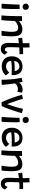

<svg xmlns="http://www.w3.org/2000/svg" viewBox="2047 -2803 778 4912"><g transform="rotate(90 2436.0 -347.0)"><path d="M196.5 0Q188.5 0.5 170.8 1.8Q153 3 133.5 3Q118 3 102.8 2Q87.5 1 73.5 -1Q75.5 -14 78.5 -54.5Q81.5 -95 84.8 -150.5Q88 -206 90.8 -265.2Q93.5 -324.5 95 -375.8Q96.5 -427 96.5 -458Q103.5 -458.5 118.2 -459.2Q133 -460 150 -460.8Q167 -461.5 182.5 -462Q198 -462.5 206.5 -462.5Q208.5 -448 209.8 -418Q211 -388 211 -351Q211 -304.5 210 -250.8Q209 -197 207 -146Q205 -95 202.2 -55.8Q199.5 -16.5 196.5 0ZM157.5 -536Q119.5 -536 96 -558.5Q72.5 -581 72.5 -616Q72.5 -641 84 -658.8Q95.5 -676.5 114.2 -685.8Q133 -695 154 -695Q188.5 -695 210 -671.5Q231.5 -648 231.5 -612.5Q231.5 -581 211 -558.5Q190.5 -536 157.5 -536Z M494.5 6.5Q483 6.5 466.8 6.5Q450.5 6.5 434 6.5Q419.5 6 400.8 5Q382 4 374 3Q378.5 -38.5 382.2 -89Q386 -139.5 388.2 -202.2Q390.5 -265 391.8 -343Q393 -421 393 -517.5Q407.5 -519.5 427.2 -521Q447 -522.5 467.5 -522.5Q481.5 -522.5 494.8 -521.8Q508 -521 518 -519.5Q518.5 -514.5 518.5 -500Q518.5 -485.5 518.5 -468.5Q518.5 -451.5 518 -438.5Q535 -458 567.2 -479.5Q599.5 -501 640.8 -515.5Q682 -530 724 -530Q800 -530 840 -499.8Q880 -469.5 894.5 -409.5Q909 -349.5 909 -261Q909 -227.5 907 -184.5Q905 -141.5 901.5 -94Q898 -46.5 892 1.5Q884 2.5 867.2 3.2Q850.5 4 832 4Q813 4 795.5 3.2Q778 2.5 768.5 1.5Q775 -36.5 780.8 -81.2Q786.5 -126 790.5 -172.2Q794.5 -218.5 794.5 -260Q794.5 -309 787 -345.2Q779.5 -381.5 758 -401.8Q736.5 -422 695 -422Q654.5 -422 620.2 -408.2Q586 -394.5 559.5 -375.8Q533 -357 516 -341.5Q514.5 -259 510.8 -190.8Q507 -122.5 502.5 -72.2Q498 -22 494.5 6.5Z M1379.5 -84Q1371 -62 1354 -37.5Q1337 -13 1308 4.2Q1279 21.5 1234.5 21.5Q1177 21.5 1142.2 -3.5Q1107.5 -28.5 1092.2 -69.2Q1077 -110 1077 -158Q1077 -184 1077.8 -216.5Q1078.5 -249 1079.5 -283.5Q1080.5 -318 1081.8 -349.5Q1083 -381 1084 -405.2Q1085 -429.5 1085.5 -441.5Q1040 -437 1004.8 -431.5Q969.5 -426 958.5 -423.5Q955 -443 953 -464.8Q951 -486.5 950.2 -503.2Q949.5 -520 949.5 -525Q977.5 -529 1013.5 -533Q1049.5 -537 1086 -539Q1086 -556.5 1085.8 -584Q1085.5 -611.5 1085 -635.5Q1085 -656 1083.5 -675.8Q1082 -695.5 1080.5 -708.5L1193 -716.5Q1193.5 -709 1194.5 -683Q1195.5 -657 1195.5 -620Q1195.5 -604.5 1195.5 -583.8Q1195.5 -563 1195.5 -545.5Q1211.5 -546.5 1233.5 -547.5Q1255.5 -548.5 1268.5 -548.5Q1291.5 -549.5 1311.5 -549.5Q1331.5 -549.5 1345.5 -549Q1359.5 -548.5 1363 -548.5Q1365.5 -531.5 1366.5 -503.2Q1367.5 -475 1367.5 -455.5Q1362.5 -456 1333.8 -455.8Q1305 -455.5 1277 -455Q1257.5 -454.5 1233.5 -453Q1209.5 -451.5 1194 -450.5Q1193.5 -438 1192.2 -415Q1191 -392 1190.2 -363.2Q1189.5 -334.5 1188.5 -304.8Q1187.5 -275 1187 -248.5Q1186.5 -222 1186.5 -204.5Q1186.5 -172.5 1190 -144.8Q1193.5 -117 1206.8 -99.8Q1220 -82.5 1248.5 -82.5Q1268 -82.5 1280.2 -95.5Q1292.5 -108.5 1299.8 -125.5Q1307 -142.5 1311 -154.5Q1316 -148.5 1326 -138Q1336 -127.5 1347.2 -116.2Q1358.5 -105 1367.5 -96Q1376.5 -87 1379.5 -84Z M1907.5 -104Q1896.5 -89 1876.2 -71.5Q1856 -54 1827 -38.5Q1798 -23 1759.8 -13Q1721.5 -3 1674 -3Q1598.5 -3 1541.5 -33Q1484.5 -63 1452.8 -121Q1421 -179 1421 -263.5Q1421 -345.5 1455 -406.2Q1489 -467 1548.8 -500.2Q1608.5 -533.5 1686.5 -533.5Q1784.5 -533.5 1840.2 -475.2Q1896 -417 1901 -317.5Q1901.5 -301 1901.2 -286.2Q1901 -271.5 1899 -255Q1892 -255.5 1870.2 -256.2Q1848.5 -257 1820.2 -257.8Q1792 -258.5 1765 -259.2Q1738 -260 1720.5 -260Q1672.5 -260 1623.5 -255.2Q1574.5 -250.5 1537.5 -245Q1538 -233 1539.8 -221.8Q1541.5 -210.5 1544 -200.5Q1552 -173 1572.5 -153.2Q1593 -133.5 1621.5 -123Q1650 -112.5 1681.5 -112.5Q1714 -112.5 1738.8 -121.8Q1763.5 -131 1782 -144.8Q1800.5 -158.5 1813 -172Q1825.5 -185.5 1834 -194Q1837 -191.5 1846.8 -181.8Q1856.5 -172 1868.8 -158.5Q1881 -145 1891.8 -130.8Q1902.5 -116.5 1907.5 -104ZM1540.5 -320.5Q1572 -326 1615.5 -330Q1659 -334 1715 -334Q1744.5 -334 1765.5 -333.2Q1786.5 -332.5 1795.5 -331.5Q1795.5 -346 1791.5 -362.5Q1786.5 -385 1773 -405.8Q1759.5 -426.5 1736.8 -440.2Q1714 -454 1681 -454Q1641.5 -454 1610 -437Q1578.5 -420 1560.2 -390Q1542 -360 1540.5 -320.5Z M2093.5 -445Q2107.5 -469 2134.5 -490Q2161.5 -511 2196.8 -523.8Q2232 -536.5 2268.5 -536.5Q2292 -536.5 2315.5 -532Q2339 -527.5 2351.5 -520L2328 -400Q2316.5 -405 2298 -410.5Q2279.5 -416 2254 -416Q2226.5 -416 2199.8 -406.5Q2173 -397 2150.5 -380Q2128 -363 2112.5 -340.5Q2118.5 -307 2125 -258.5Q2131.5 -210 2137 -158.8Q2142.5 -107.5 2146 -65.5Q2149.5 -23.5 2149.5 -2.5Q2123.5 0.5 2087.8 1.2Q2052 2 2020.5 1.5Q2020.5 -43.5 2018.2 -96Q2016 -148.5 2012 -204Q2008 -259.5 2001.8 -314.2Q1995.5 -369 1987.2 -419.2Q1979 -469.5 1969 -511Q1986 -516 2007.8 -520.8Q2029.5 -525.5 2047.8 -528.8Q2066 -532 2071.5 -532Q2078 -516.5 2085.2 -489.2Q2092.5 -462 2093.5 -445Z M2764 -545.5Q2791.5 -541 2815.2 -534.8Q2839 -528.5 2855 -523.5Q2871 -518.5 2874.5 -517Q2865.5 -481 2850.5 -431Q2835.5 -381 2816.2 -323.5Q2797 -266 2776 -207.5Q2755 -149 2734.5 -95.8Q2714 -42.5 2696 -1.5Q2676 2 2644.5 2Q2630.5 2 2617 1Q2603.5 0 2593.5 -1.5Q2566 -58.5 2540 -123.2Q2514 -188 2489.5 -255.5Q2465 -323 2443.2 -390.2Q2421.5 -457.5 2403 -520Q2410 -522 2423.2 -525Q2436.5 -528 2452.2 -532Q2468 -536 2482.8 -539.8Q2497.5 -543.5 2507.5 -546Q2515.5 -514.5 2529.2 -469.8Q2543 -425 2559.5 -375.2Q2576 -325.5 2593 -278Q2610 -230.5 2624.2 -192.5Q2638.5 -154.5 2647.5 -133.5L2640.5 -131.5Q2652 -161.5 2665.2 -200Q2678.5 -238.5 2692.5 -282Q2706.5 -325.5 2720 -371Q2733.5 -416.5 2744.8 -461Q2756 -505.5 2764 -545.5Z M3093.5 0Q3085.5 0.5 3067.8 1.8Q3050 3 3030.5 3Q3015 3 2999.8 2Q2984.5 1 2970.5 -1Q2972.5 -14 2975.5 -54.5Q2978.5 -95 2981.8 -150.5Q2985 -206 2987.8 -265.2Q2990.5 -324.5 2992 -375.8Q2993.5 -427 2993.5 -458Q3000.5 -458.5 3015.2 -459.2Q3030 -460 3047 -460.8Q3064 -461.5 3079.5 -462Q3095 -462.5 3103.5 -462.5Q3105.5 -448 3106.8 -418Q3108 -388 3108 -351Q3108 -304.5 3107 -250.8Q3106 -197 3104 -146Q3102 -95 3099.2 -55.8Q3096.5 -16.5 3093.5 0ZM3054.5 -536Q3016.5 -536 2993 -558.5Q2969.5 -581 2969.5 -616Q2969.5 -641 2981 -658.8Q2992.5 -676.5 3011.2 -685.8Q3030 -695 3051 -695Q3085.5 -695 3107 -671.5Q3128.5 -648 3128.5 -612.5Q3128.5 -581 3108 -558.5Q3087.5 -536 3054.5 -536Z M3735 -104Q3724 -89 3703.8 -71.5Q3683.5 -54 3654.5 -38.5Q3625.5 -23 3587.2 -13Q3549 -3 3501.5 -3Q3426 -3 3369 -33Q3312 -63 3280.2 -121Q3248.5 -179 3248.5 -263.5Q3248.5 -345.5 3282.5 -406.2Q3316.5 -467 3376.2 -500.2Q3436 -533.5 3514 -533.5Q3612 -533.5 3667.8 -475.2Q3723.5 -417 3728.5 -317.5Q3729 -301 3728.8 -286.2Q3728.5 -271.5 3726.5 -255Q3719.5 -255.5 3697.8 -256.2Q3676 -257 3647.8 -257.8Q3619.5 -258.5 3592.5 -259.2Q3565.5 -260 3548 -260Q3500 -260 3451 -255.2Q3402 -250.5 3365 -245Q3365.5 -233 3367.2 -221.8Q3369 -210.5 3371.5 -200.5Q3379.5 -173 3400 -153.2Q3420.5 -133.5 3449 -123Q3477.5 -112.5 3509 -112.5Q3541.5 -112.5 3566.2 -121.8Q3591 -131 3609.5 -144.8Q3628 -158.5 3640.5 -172Q3653 -185.5 3661.5 -194Q3664.5 -191.5 3674.2 -181.8Q3684 -172 3696.2 -158.5Q3708.5 -145 3719.2 -130.8Q3730 -116.5 3735 -104ZM3368 -320.5Q3399.5 -326 3443 -330Q3486.5 -334 3542.5 -334Q3572 -334 3593 -333.2Q3614 -332.5 3623 -331.5Q3623 -346 3619 -362.5Q3614 -385 3600.5 -405.8Q3587 -426.5 3564.2 -440.2Q3541.5 -454 3508.5 -454Q3469 -454 3437.5 -437Q3406 -420 3387.8 -390Q3369.5 -360 3368 -320.5Z M3945.5 6.5Q3934 6.5 3917.8 6.5Q3901.5 6.5 3885 6.5Q3870.5 6 3851.8 5Q3833 4 3825 3Q3829.5 -38.5 3833.2 -89Q3837 -139.5 3839.2 -202.2Q3841.5 -265 3842.8 -343Q3844 -421 3844 -517.5Q3858.5 -519.5 3878.2 -521Q3898 -522.5 3918.5 -522.5Q3932.5 -522.5 3945.8 -521.8Q3959 -521 3969 -519.5Q3969.5 -514.5 3969.5 -500Q3969.5 -485.5 3969.5 -468.5Q3969.5 -451.5 3969 -438.5Q3986 -458 4018.2 -479.5Q4050.5 -501 4091.8 -515.5Q4133 -530 4175 -530Q4251 -530 4291 -499.8Q4331 -469.5 4345.5 -409.5Q4360 -349.5 4360 -261Q4360 -227.5 4358 -184.5Q4356 -141.5 4352.5 -94Q4349 -46.5 4343 1.5Q4335 2.5 4318.2 3.2Q4301.5 4 4283 4Q4264 4 4246.5 3.2Q4229 2.5 4219.5 1.5Q4226 -36.5 4231.8 -81.2Q4237.5 -126 4241.5 -172.2Q4245.5 -218.5 4245.5 -260Q4245.5 -309 4238 -345.2Q4230.5 -381.5 4209 -401.8Q4187.5 -422 4146 -422Q4105.5 -422 4071.2 -408.2Q4037 -394.5 4010.5 -375.8Q3984 -357 3967 -341.5Q3965.5 -259 3961.8 -190.8Q3958 -122.5 3953.5 -72.2Q3949 -22 3945.5 6.5Z M4830.5 -84Q4822 -62 4805 -37.5Q4788 -13 4759 4.2Q4730 21.5 4685.5 21.5Q4628 21.5 4593.2 -3.5Q4558.5 -28.5 4543.2 -69.2Q4528 -110 4528 -158Q4528 -184 4528.8 -216.5Q4529.5 -249 4530.5 -283.5Q4531.5 -318 4532.8 -349.5Q4534 -381 4535 -405.2Q4536 -429.5 4536.5 -441.5Q4491 -437 4455.8 -431.5Q4420.5 -426 4409.5 -423.5Q4406 -443 4404 -464.8Q4402 -486.5 4401.2 -503.2Q4400.5 -520 4400.5 -525Q4428.5 -529 4464.5 -533Q4500.5 -537 4537 -539Q4537 -556.5 4536.8 -584Q4536.5 -611.5 4536 -635.5Q4536 -656 4534.5 -675.8Q4533 -695.5 4531.5 -708.5L4644 -716.5Q4644.5 -709 4645.5 -683Q4646.5 -657 4646.5 -620Q4646.5 -604.5 4646.5 -583.8Q4646.5 -563 4646.5 -545.5Q4662.5 -546.5 4684.5 -547.5Q4706.5 -548.5 4719.5 -548.5Q4742.5 -549.5 4762.5 -549.5Q4782.5 -549.5 4796.5 -549Q4810.5 -548.5 4814 -548.5Q4816.5 -531.5 4817.5 -503.2Q4818.5 -475 4818.5 -455.5Q4813.5 -456 4784.8 -455.8Q4756 -455.5 4728 -455Q4708.5 -454.5 4684.5 -453Q4660.5 -451.5 4645 -450.5Q4644.5 -438 4643.2 -415Q4642 -392 4641.2 -363.2Q4640.5 -334.5 4639.5 -304.8Q4638.5 -275 4638 -248.5Q4637.5 -222 4637.5 -204.5Q4637.5 -172.5 4641 -144.8Q4644.5 -117 4657.8 -99.8Q4671 -82.5 4699.5 -82.5Q4719 -82.5 4731.2 -95.5Q4743.5 -108.5 4750.8 -125.5Q4758 -142.5 4762 -154.5Q4767 -148.5 4777 -138Q4787 -127.5 4798.2 -116.2Q4809.5 -105 4818.5 -96Q4827.5 -87 4830.5 -84Z"/></g></svg>

Font: Grandstander Thin Medium
Style: Regular
Weight: 500
Version: Version 1.200